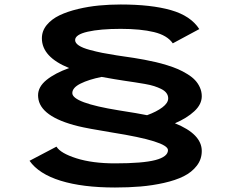

<svg xmlns="http://www.w3.org/2000/svg" viewBox="-20 -726 1090 855"><path d="M878.5 -53.5Q878.5 -16.5 856.2 12.2Q834 41 797.8 59Q761.5 77 710.2 88.5Q659 100 605.8 104.5Q552.5 109 492 109Q347.5 109 250 78.8Q152.5 48.5 111.5 -10L231.5 -73Q249.5 -43.5 320.5 -21Q391.5 1.5 492 1.5Q615.5 1.5 671.8 -13.2Q728 -28 728 -57.5Q728 -96.5 479 -136Q366.5 -154.5 328.5 -164Q157.5 -206 150 -292.5Q149.5 -297 149.5 -301.5Q149.5 -339.5 187.2 -370Q225 -400.5 288 -423Q166.5 -472 166.5 -555.5Q166.5 -588.5 188.2 -614.8Q210 -641 245 -657.8Q280 -674.5 327 -685.8Q374 -697 421.2 -701.5Q468.5 -706 517.5 -706Q653.5 -706 741.5 -680.8Q829.5 -655.5 867.5 -596.5L749.5 -533Q724.5 -569 665.5 -583.2Q606.5 -597.5 517.5 -597.5Q426.5 -597.5 370.5 -584.8Q314.5 -572 314.5 -547.5Q314.5 -534.5 331 -523.5Q347.5 -512.5 379 -504Q410.5 -495.5 436 -490.5Q461.5 -485.5 499.5 -479.5Q509 -478 533 -474.5Q557 -471 575.8 -468.2Q594.5 -465.5 623.2 -460Q652 -454.5 674.5 -449.2Q697 -444 724.5 -435.5Q752 -427 772.8 -418Q793.5 -409 814.2 -396.2Q835 -383.5 848.5 -369.2Q862 -355 870.2 -336.5Q878.5 -318 878.5 -297.5Q878.5 -261.5 845.5 -230.8Q812.5 -200 759 -177Q878.5 -129 878.5 -53.5ZM509.5 -234.5Q596.5 -221 635 -213Q677.5 -228.5 703.2 -248Q729 -267.5 729 -288Q729 -301 721.2 -311.5Q713.5 -322 698.5 -329.5Q683.5 -337 666.5 -342.5Q649.5 -348 625 -352.2Q600.5 -356.5 580.5 -359.5Q560.5 -362.5 533.5 -366.5Q506.5 -370.5 489.5 -373.5Q467.5 -377 432.5 -383.5Q375.5 -372 338.8 -353.8Q302 -335.5 302 -311.5Q302 -268 509.5 -234.5Z"/></svg>

Font: League Mono Extended SemiBold
Style: Regular
Weight: 600
Width: 9
Designer: Tyler Finck
Foundry: The League of Moveable Type / Tyler Finck
Version: Version 2.210